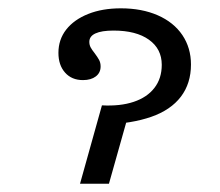

<svg xmlns="http://www.w3.org/2000/svg" viewBox="-20 -446 534 466"><path d="M372.6 -288.7Q372.6 -327.4 341.5 -349.6Q310.5 -371.8 255.6 -371.8Q226.6 -371.8 211.7 -364.9Q196.8 -358.1 196.8 -344.4Q196.8 -337.1 200 -331Q203.2 -325 209.7 -316.9Q216.9 -307.3 220.6 -300.4Q224.2 -293.5 224.2 -284.7Q224.2 -269.4 212.5 -260.5Q200.8 -251.6 181.5 -251.6Q154 -251.6 137.9 -269.8Q121.8 -287.9 121.8 -317.7Q121.8 -350 140.7 -374.2Q159.7 -398.4 194 -412.1Q228.2 -425.8 273.4 -425.8Q324.2 -425.8 362.9 -408.9Q401.6 -391.9 422.6 -360.9Q443.5 -329.8 443.5 -289.5Q443.5 -243.5 419 -211.3Q394.4 -179 347.2 -162.5Q300 -146 232.3 -143.5L227.4 -190.3Q271.8 -187.9 304.4 -198.8Q337.1 -209.7 354.8 -232.7Q372.6 -255.6 372.6 -288.7ZM296 -183.1 244.4 0H174.2L227.4 -190.3Q243.5 -186.3 260.9 -184.3Q278.2 -182.3 296 -183.1Z"/></svg>

Font: Playfair Micro SmCond SmLight
Style: Italic
Weight: 360
Width: 4
Italic angle: -15.6°
Designer: Claus Eggers Sørensen
Foundry: Claus Eggers Sørensen
Version: Version 2.203;Glyphs 3.3 (3326)